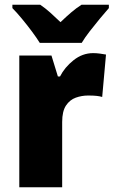

<svg xmlns="http://www.w3.org/2000/svg" viewBox="-20 -786 477 806"><path d="M371 -563Q385 -563 399.5 -561Q414 -559 425 -557L409 -379Q399 -382 385.5 -383.5Q372 -385 350 -385Q323 -385 298 -376Q273 -367 257 -343Q241 -319 241 -274V0H61V-553H196L223 -465H232Q251 -503 288.5 -533Q326 -563 371 -563ZM147 -606Q134 -627 113.5 -654.5Q93 -682 71 -708.5Q49 -735 32 -752V-766H149Q171 -751 190.5 -733.5Q210 -716 234 -693Q258 -716 279 -734Q300 -752 322 -766H437V-752Q421 -734 399.5 -708Q378 -682 357 -655Q336 -628 323 -606Z"/></svg>

Font: Noto Sans Myanmar SemiCondensed Black
Style: Regular
Weight: 900
Width: 4
Designer: Monotype Design Team
Foundry: Monotype Imaging Inc.
Version: Version 2.107; ttfautohint (v1.8.4.7-5d5b)